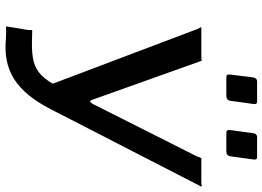

<svg xmlns="http://www.w3.org/2000/svg" viewBox="-154 -840 997 730"><g transform="rotate(90 345.0 -475.5)"><path d="M376 -941 364 -854Q363 -845 358 -841Q353 -837 342 -837H277Q267 -837 265 -840.5Q263 -844 264 -852L275 -940Q278 -954 290 -954H366Q378 -954 376 -941ZM587 -941 575 -854Q574 -845 569 -841Q564 -837 553 -837H488Q479 -837 476.5 -840.5Q474 -844 475 -852L487 -940Q490 -954 501 -954H577Q589 -954 587 -941ZM81 -2 94 -80Q95 -88 94.5 -93.5Q94 -99 97 -99L141 -98Q185 -97 214.5 -104.5Q244 -112 267 -134.5Q290 -157 310 -199L575 -725Q578 -732 579.5 -737.5Q581 -743 583 -742H670Q679 -742 684.5 -743Q690 -744 690 -742L396 -170Q346 -72 282.5 -31Q219 10 127 1L100 0Q92 0 86.5 0.5Q81 1 81 -2ZM306 -158 92 -724Q89 -732 86 -736.5Q83 -741 85 -742H193Q201 -742 206.5 -743Q212 -744 212 -742L360 -327Q363 -319 367 -319.5Q371 -320 376 -330L403 -321Z"/></g></svg>

Font: Libre Franklin Medium
Style: Italic
Weight: 500
Italic angle: -8°
Designer: Pablo Impallari, Rodrigo Fuenzalida, Nhung Nguyen
Foundry: Impallari Type
Version: Version 3.000